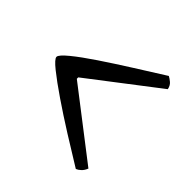

<svg xmlns="http://www.w3.org/2000/svg" viewBox="-130 -611 667 667"><g transform="rotate(45 203.0 -277.5)"><path d="M333 -49Q282 -80 225.5 -115.5Q169 -151 120 -184.5Q71 -218 40.5 -242.5Q10 -267 10 -277Q10 -287 40.5 -312Q71 -337 119.5 -369.5Q168 -402 225 -438Q282 -474 333 -506Q341 -502 350.5 -494Q360 -486 363 -471L114 -280V-273L363 -81Q358 -68 349.5 -60Q341 -52 333 -49Z"/></g></svg>

Font: Texturina 12pt
Style: Regular
Weight: 400
Designer: Guillermo Torres Carreño
Foundry: Omnibus-Type
Version: Version 1.002